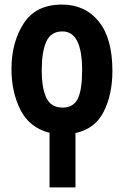

<svg xmlns="http://www.w3.org/2000/svg" viewBox="-20 -577 540 837"><path d="M309 240V3Q394 -15 432 -90Q470 -165 470 -268Q470 -410 410.5 -483.5Q351 -557 250 -557Q136 -557 83 -474.5Q30 -392 30 -277Q30 -175 69.5 -97.5Q109 -20 196 2V240ZM162 -272Q162 -352 182 -396Q202 -440 252 -440Q338 -440 338 -271Q338 -185 319 -146.5Q300 -108 253 -108Q203 -108 182.5 -149.5Q162 -191 162 -272Z"/></svg>

Font: Noto Sans Mono UI Condensed
Style: Bold
Weight: 700
Width: 3
Designer: Monotype Design team
Foundry: Monotype Imaging Inc.
Version: 1.000